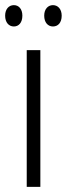

<svg xmlns="http://www.w3.org/2000/svg" viewBox="-36 -727 260 747"><path d="M-16 -666C-16 -640 -2 -624 18 -624C37 -624 51 -639 51 -666C51 -692 37 -707 18 -707C-2 -707 -16 -691 -16 -666ZM136 -666C136 -640 150 -624 170 -624C190 -624 204 -639 204 -666C204 -692 189 -707 170 -707C151 -707 136 -692 136 -666ZM121 0V-532H68V0Z"/></svg>

Font: Noto Sans Devanagari UI ExtraCondensed Light
Style: Regular
Weight: 300
Width: 2
Designer: Jelle Bosma - Monotype Design Team
Foundry: Monotype Imaging Inc.
Version: Version 2.004